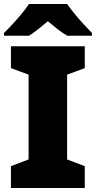

<svg xmlns="http://www.w3.org/2000/svg" viewBox="-21 -947 483 967"><path d="M406 0H34V-110L123 -144V-571L34 -604V-714H406V-604L317 -571V-144L406 -110ZM317 -927Q333 -904 355.5 -876.5Q378 -849 401.5 -823.5Q425 -798 442 -781V-767H318Q292 -782 269 -800Q246 -818 220 -840Q194 -818 172.5 -801Q151 -784 125 -767H-1V-781Q18 -799 41.5 -824.5Q65 -850 87.5 -877Q110 -904 125 -927Z"/></svg>

Font: Noto Sans Black
Style: Regular
Weight: 900
Designer: Monotype Design Team
Foundry: Monotype Imaging Inc.
Version: Version 2.007